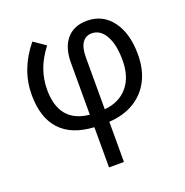

<svg xmlns="http://www.w3.org/2000/svg" viewBox="-138 -672 1001 1038"><g transform="rotate(-20 362.5 -153.0)"><path d="M314 240.2V8.8Q186.5 2 120.8 -68.6Q55.2 -139.2 55.2 -271Q55.2 -416.5 157.2 -541L225.1 -494.1Q181.6 -437 162.4 -382.6Q143.1 -328.1 143.1 -268.1Q143.1 -80.1 314 -63V-360.8Q314 -449.7 355.5 -497.8Q397 -545.9 472.2 -545.9Q562.5 -545.9 616.2 -474.1Q669.9 -402.3 669.9 -280.8Q669.9 -194.3 636.7 -130.9Q603.5 -67.4 542.5 -31.5Q481.4 4.4 399.9 8.8V240.2ZM581.1 -279.8Q581.1 -369.6 551.8 -421.4Q522.5 -473.1 473.1 -473.1Q438.5 -473.1 419.2 -445.3Q399.9 -417.5 399.9 -361.8V-63Q485.4 -70.8 533.2 -127.4Q581.1 -184.1 581.1 -279.8Z"/></g></svg>

Font: Noto Sans Southeast Asian
Style: Regular
Weight: 400
Designer: Monotype Design Team
Foundry: Monotype Imaging Inc.
Version: Version 1.06 uh; ttfautohint (v1.4.1)